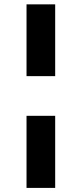

<svg xmlns="http://www.w3.org/2000/svg" viewBox="-20 -748 385 904"><path d="M104.9 -202.7H239.8V136.7H104.9ZM239.8 -727.5V-389.5H104.9V-727.5Z"/></svg>

Font: Inter V
Style: 
Weight: 400
Designer: Rasmus Andersson
Foundry: rsms
Version: Version 4.000;git-a3f224843